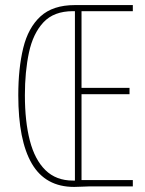

<svg xmlns="http://www.w3.org/2000/svg" viewBox="-20 -734 570 756"><path d="M272 2Q159 2 105.5 -89.5Q52 -181 52 -359Q52 -465 71.5 -545Q91 -625 139.5 -669.5Q188 -714 275 -714H503V-690H301V-388H490V-363H301V-25H503V0H330Q317 0 303 1Q289 2 272 2ZM267 -23H275V-690H267Q192 -690 151 -646Q110 -602 94 -527Q78 -452 78 -359Q78 -256 97.5 -180.5Q117 -105 159 -64Q201 -23 267 -23Z"/></svg>

Font: Noto Sans Mono Condensed Thin
Style: Regular
Weight: 100
Width: 3
Designer: Monotype Design Team
Foundry: Monotype Imaging Inc.
Version: Version 2.014; ttfautohint (v1.8.4.7-5d5b)